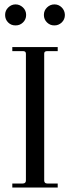

<svg xmlns="http://www.w3.org/2000/svg" viewBox="-20 -841 314 861"><path d="M96.2 -32.2V-600.1Q96.2 -612.3 82 -611.8H35.2V-629.9H238.8V-611.8H191.9Q177.7 -611.8 178.2 -600.1V-32.2Q178.2 -18.1 191.9 -18.1H238.8V0H35.2V-18.1H82Q96.2 -18.1 96.2 -32.2ZM271 -773.9Q271 -753.9 256.8 -740.2Q242.2 -726.6 223.6 -727.1Q205.1 -726.6 190.9 -740.2Q176.8 -753.9 176.8 -773.9Q176.8 -793.9 190.9 -807.6Q205.1 -821.3 224.1 -821.3Q243.2 -821.3 256.8 -807.6Q270.5 -793.9 271 -773.9ZM83 -807.6Q97.2 -793.9 97.2 -773.9Q97.2 -753.9 83 -740.2Q68.8 -726.6 49.8 -727.1Q30.3 -726.6 16.6 -740.2Q2.9 -753.9 2.9 -773.9Q2.9 -793.9 17.1 -807.6Q31.2 -821.3 49.8 -821.3Q68.4 -821.3 83 -807.6Z"/></svg>

Font: Arapey-Regular
Style: Regular
Weight: 400
Designer: Eduardo Rodriguez Tunni
Foundry: Eduardo Rodriguez Tunni
Version: Version 1.002